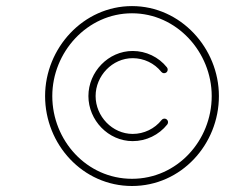

<svg xmlns="http://www.w3.org/2000/svg" viewBox="-20 -608 781 640"><path d="M535.6 -210.1C530.4 -214.2 522.9 -213.3 518.8 -208.1C495.5 -178.7 459.8 -161.6 422.4 -161.6C354.2 -161.6 298.7 -220.4 298.7 -287.8C298.7 -355.2 354.2 -414.1 422.4 -414.1C459.3 -414.1 494.7 -397.4 517.7 -368.5C521.8 -363.3 529.4 -362.4 534.6 -366.5C539.7 -370.7 540.6 -378.2 536.5 -383.4C536.5 -383.4 536.5 -383.4 536.5 -383.4C508.9 -418 466.6 -438.1 422.4 -438.1C341 -438.1 274.7 -368.4 274.7 -287.8C274.7 -207.2 341 -137.6 422.4 -137.6C467.1 -137.6 509.8 -158.1 537.6 -193.2C541.7 -198.4 540.8 -206 535.6 -210.1ZM685.7 -287.8C685.7 -140 570.9 -12 420 -12C269.1 -12 154.3 -140 154.3 -287.8C154.3 -434 270.8 -563.7 420 -563.7C569.2 -563.7 685.7 -434 685.7 -287.8ZM130.3 -287.8C130.3 -126.8 255.9 12 420 12C584.1 12 709.7 -126.8 709.7 -287.8C709.7 -447.2 582.4 -587.7 420 -587.7C257.6 -587.7 130.3 -447.2 130.3 -287.8Z"/></svg>

Font: FRB American Cursive Guidelines Light
Style: Italic
Weight: 300
Italic angle: -25°
Version: Version 2.0;Modular Font Editor K font №1